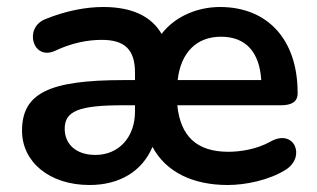

<svg xmlns="http://www.w3.org/2000/svg" viewBox="-20 -519 905 549"><path d="M236 10C323 10 387 -30 416 -99C455 -26 533 10 631 10C683 10 749 -4 796 -33C856 -70 822 -153 753 -114C714 -92 667 -85 633 -85C543 -85 496 -129 487 -218H783C814 -218 831 -228 831 -252V-254C831 -406 745 -499 609 -499C546 -499 481 -473 442 -422C412 -474 355 -499 275 -499C228 -499 170 -489 109 -464C47 -439 74 -344 138 -374C187 -397 232 -405 271 -405C337 -405 366 -377 366 -311V-290H334C119 -290 43 -252 43 -145C43 -57 120 10 236 10ZM612 -414C683 -414 722 -370 727 -290H488C497 -369 542 -414 612 -414ZM253 -76C197 -76 165 -107 165 -151C165 -202 207 -218 332 -218H366V-200C366 -127 320 -76 253 -76Z"/></svg>

Font: Nunito
Style: Bold
Weight: 700
Designer: Vernon Adams
Foundry: Vernon Adams
Version: Version 3.602